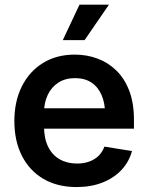

<svg xmlns="http://www.w3.org/2000/svg" viewBox="-20 -777 623 809"><path d="M302.7 11.2Q221.7 11.2 162.8 -23.4Q104 -58.1 72.3 -120.6Q40.5 -183.1 40.5 -267.1Q40.5 -349.6 72 -412.8Q103.5 -476.1 160.9 -511.5Q218.3 -546.9 294.9 -546.9Q346.2 -546.9 391.4 -530Q436.5 -513.2 470.9 -479.2Q505.4 -445.3 524.9 -393.8Q544.4 -342.3 544.4 -272.9V-234.9H98.1V-320.8H481.4L422.9 -295.9Q422.9 -341.8 408.2 -376Q393.6 -410.2 365.5 -429Q337.4 -447.8 295.9 -447.8Q254.9 -447.8 225.6 -428.7Q196.3 -409.7 180.9 -376.7Q165.5 -343.8 165.5 -302.7V-244.6Q165.5 -194.3 182.6 -159.2Q199.7 -124 231.2 -106Q262.7 -87.9 304.7 -87.9Q333 -87.9 356 -96.2Q378.9 -104.5 395.3 -120.4Q411.6 -136.2 419.9 -159.2L536.1 -140.6Q523.9 -95.2 491.9 -61Q460 -26.9 411.6 -7.8Q363.3 11.2 302.7 11.2ZM244.6 -607.9 314.9 -757.3H439L336.4 -607.9Z"/></svg>

Font: Inter 18pt SemiBold
Style: Regular
Weight: 600
Designer: Rasmus Andersson
Foundry: rsms
Version: Version 4.001;git-66647c0bb